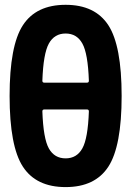

<svg xmlns="http://www.w3.org/2000/svg" viewBox="-20 -760 540 790"><path d="M337.9 -419.9Q345.7 -419.9 345.7 -427.7Q341.8 -540 318.8 -581.1Q295.9 -622.1 250 -622.1Q204.1 -622.1 181.2 -581.1Q158.2 -540 154.3 -427.7Q154.3 -419.9 162.1 -419.9ZM345.7 -301.8Q345.7 -309.6 337.9 -309.6H162.1Q154.3 -309.6 154.3 -301.8Q158.2 -189.5 181.2 -148.9Q204.1 -108.4 250 -108.4Q295.9 -108.4 318.8 -149.4Q341.8 -190.4 345.7 -301.8ZM74.2 -656.2Q128.9 -740.2 250 -740.2Q371.1 -740.2 425.8 -656.2Q480.5 -572.3 480.5 -365.2Q480.5 -158.2 425.8 -74.2Q371.1 9.8 250 9.8Q128.9 9.8 74.2 -74.2Q19.5 -158.2 19.5 -365.2Q19.5 -572.3 74.2 -656.2Z"/></svg>

Font: Rounded Mgen+ 2m bold
Style: Bold
Weight: 700
Designer: [Source Han Sans]
Ryoko NISHIZUKA  (kana & ideographs); Paul D. Hunt (Latin, Greek & Cyrillic); Wenlong ZHANG  (bopomofo
Version: Version 1.059.20150602